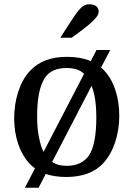

<svg xmlns="http://www.w3.org/2000/svg" viewBox="-20 -815 622 895"><path d="M314 -639 352 -667C415 -714 440 -740 440 -760C440 -784 423 -795 395 -795C367 -795 349 -775 310 -715L261 -639ZM160 60 193 -4C221 5 253 10 288 10C363 10 422 -11 462 -55C509 -106 536 -188 536 -275C536 -360 512 -438 465 -487C461 -492 456 -496 451 -500L494 -582H430L403 -530C399 -531 395 -533 391 -535C362 -545 329 -550 292 -550C219 -550 163 -530 120 -485C72 -434 46 -350 46 -263C46 -178 72 -102 117 -53C125 -44 134 -37 143 -30L96 60ZM153 -274C153 -355 165 -415 189 -452C210 -483 243 -498 290 -498C315 -498 336 -494 353 -485C360 -481 366 -476 372 -471L183 -107C174 -124 168 -145 163 -169C156 -198 153 -233 153 -274ZM407 -415C412 -402 416 -388 420 -372C426 -342 429 -307 429 -267C429 -187 418 -124 394 -89C371 -58 337 -42 291 -42C266 -42 245 -47 230 -56C227 -57 225 -59 223 -60Z"/></svg>

Font: Domine
Style: Regular
Weight: 400
Designer: Pablo Impallari, Rodrigo Fuenzalida, Brenda Gallo
Foundry: Pablo Impallari, Rodrigo Fuenzalida, Brenda Gallo
Version: Version 2.000